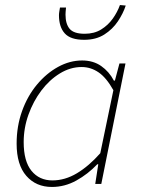

<svg xmlns="http://www.w3.org/2000/svg" viewBox="-20 -730 564 762"><path d="M186 12Q123 12 84.5 -32Q46 -76 46 -160Q46 -229 67.5 -289Q89 -349 126.5 -394Q164 -439 210.5 -464.5Q257 -490 306 -490Q350 -490 381.5 -468Q413 -446 432 -410H436L454 -478H478L382 0H358L370 -78H366Q329 -39 283 -13.5Q237 12 186 12ZM188 -14Q238 -14 285.5 -42.5Q333 -71 378 -122L430 -372Q402 -422 371 -443Q340 -464 304 -464Q259 -464 217.5 -438.5Q176 -413 144 -370.5Q112 -328 93 -275Q74 -222 74 -166Q74 -90 105 -52Q136 -14 188 -14ZM314 -572Q260 -572 237 -597.5Q214 -623 214 -670Q214 -676 215.5 -685Q217 -694 218 -700H242Q241 -690 240.5 -683.5Q240 -677 240 -672Q240 -635 256.5 -615.5Q273 -596 316 -596Q354 -596 381.5 -613Q409 -630 427.5 -656Q446 -682 456 -710L479 -708Q469 -677 448 -645.5Q427 -614 394 -593Q361 -572 314 -572Z"/></svg>

Font: Source Sans 3 VF
Style: Italic
Weight: 200
Italic angle: -11°
Designer: Paul D. Hunt
Foundry: Adobe Systems Incorporated
Version: Version 3.042;hotconv 1.0.118;makeotfexe 2.5.65603